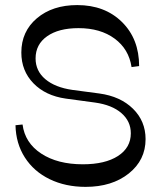

<svg xmlns="http://www.w3.org/2000/svg" viewBox="-20 -728 635 756"><path d="M316.9 7.8Q237.8 7.8 175.5 -22.5Q113.3 -52.7 77.9 -107.9Q42.5 -163.1 41 -234.9L68.8 -237.8Q78.1 -165.5 142.3 -123.3Q206.5 -81.1 306.2 -81.1Q394 -81.1 444.6 -113.8Q495.1 -146.5 495.1 -203.1Q495.1 -250.5 458 -282.7Q420.9 -314.9 354 -324.2L238.8 -339.8Q159.2 -351.1 111.6 -400.1Q64 -449.2 64 -521Q64 -604 125.2 -656Q186.5 -708 284.2 -708Q392.6 -708 460.2 -641.4Q527.8 -574.7 527.8 -467.8L498 -463.9Q487.3 -534.7 431.4 -575.9Q375.5 -617.2 289.1 -617.2Q210.9 -617.2 165.5 -585.2Q120.1 -553.2 120.1 -498Q120.1 -448.7 158.4 -416.3Q196.8 -383.8 265.1 -374L371.1 -359.9Q454.1 -348.6 503.7 -299.8Q553.2 -251 553.2 -180.2Q553.2 -97.7 487.1 -44.9Q420.9 7.8 316.9 7.8Z"/></svg>

Font: Ribes
Style: Regular
Weight: 400
Designer: Luigi Gorlero
Foundry: Collletttivo
Version: Version 2.100;Glyphs 3.2 (3217)